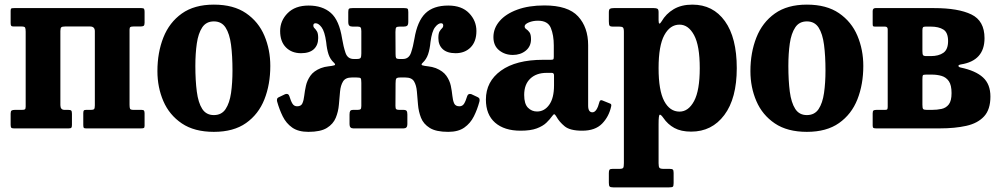

<svg xmlns="http://www.w3.org/2000/svg" viewBox="-20 -555 4322 830"><path d="M241 -100.5Q241 -80 259 -80H275Q284.5 -80 287.8 -77Q291 -74 291 -63V-15Q291 -6 288.5 -3Q286 0 277 0H40Q31 0 28.5 -3.2Q26 -6.5 26 -16V-64Q26 -74.5 30.2 -77.2Q34.5 -80 44 -80H74Q84 -80 87.5 -82.2Q91 -84.5 91 -94V-418Q91 -431 88.5 -435.8Q86 -440.5 73 -440.5H39Q31 -440.5 28.5 -443.5Q26 -446.5 26 -455.5V-509Q26 -517.5 29.8 -518.8Q33.5 -520 41.5 -520H591Q600 -520 602.5 -516.8Q605 -513.5 605 -504V-456.5Q605 -446 600.8 -443.2Q596.5 -440.5 587 -440.5H557Q547 -440.5 543.5 -438Q540 -435.5 540 -426.5V-102.5Q540 -89.5 542.2 -84.8Q544.5 -80 558 -80H592Q600 -80 602.5 -76.8Q605 -73.5 605 -65V-11Q605 -3 601.2 -1.5Q597.5 0 589.5 0H351Q343 0 341.5 -3.8Q340 -7.5 340 -15.5V-65.5Q340 -74 342.2 -77Q344.5 -80 352 -80H373Q383 -80 386.5 -83.2Q390 -86.5 390 -99.5V-420Q390 -440.5 369.5 -440.5H261.5Q249.5 -440.5 245.2 -437.2Q241 -434 241 -421Z M660.5 -247.5Q660.5 -327.5 686.2 -392.8Q712 -458 766 -496.5Q820 -535 904.5 -535Q989.5 -535 1043.5 -498Q1097.5 -461 1123 -400.5Q1148.5 -340 1148.5 -270Q1148.5 -190 1123 -125.5Q1097.5 -61 1043.5 -23Q989.5 15 904.5 15Q820 15 766 -21.5Q712 -58 686.2 -117.8Q660.5 -177.5 660.5 -247.5ZM824.5 -270Q824.5 -207 830.8 -159Q837 -111 854.2 -84.2Q871.5 -57.5 904.5 -57.5Q938 -57.5 955.2 -83.5Q972.5 -109.5 978.8 -153.2Q985 -197 985 -250Q985 -313.5 978.8 -361.2Q972.5 -409 955.2 -435.8Q938 -462.5 904.5 -462.5Q871.5 -462.5 854.2 -436.5Q837 -410.5 830.8 -367Q824.5 -323.5 824.5 -270Z M2052.5 -116Q2043.5 -82 2028.5 -52Q2013.5 -22 1987.2 -3.5Q1961 15 1917.5 15Q1865 15 1837.8 -2Q1810.5 -19 1800 -45.8Q1789.5 -72.5 1787 -102.5Q1784.5 -132.5 1782.2 -159.2Q1780 -186 1770 -203Q1760 -220 1732.5 -220H1710.5Q1696 -220 1693 -215.2Q1690 -210.5 1690 -194L1689.5 -97Q1689.5 -85.5 1693 -82.8Q1696.5 -80 1706.5 -80H1724Q1734.5 -80 1737.8 -75.5Q1741 -71 1741 -60V-18Q1741 0 1725 0H1507Q1491 0 1491 -18V-60Q1491 -71 1494 -75.5Q1497 -80 1507.5 -80H1525Q1535 -80 1538.5 -82.8Q1542 -85.5 1542 -97V-197Q1542 -213.5 1539 -216.8Q1536 -220 1521.5 -220H1500.5Q1473.5 -220 1463 -203Q1452.5 -186 1450 -159.2Q1447.5 -132.5 1445 -102.5Q1442.5 -72.5 1431.5 -45.8Q1420.5 -19 1393.2 -2Q1366 15 1313 15Q1269.5 15 1243.2 -3.5Q1217 -22 1202.2 -52Q1187.5 -82 1178 -116Q1176.5 -122 1177.8 -127.2Q1179 -132.5 1189 -136.5L1213 -148Q1227 -152.5 1231 -139Q1237.5 -117.5 1244.5 -106.5Q1251.5 -95.5 1264.5 -95.5Q1281.5 -95.5 1287.2 -108.2Q1293 -121 1295.2 -141.2Q1297.5 -161.5 1302.5 -184.2Q1307.5 -207 1321.8 -227.5Q1336 -248 1367 -260.5Q1383 -266.5 1399.8 -268.2Q1416.5 -270 1424.8 -272.5Q1433 -275 1423.5 -284Q1407.5 -298.5 1400.2 -320.2Q1393 -342 1390 -373.5Q1383.5 -419.5 1370.2 -437Q1357 -454.5 1344.5 -454.5Q1334.5 -454.5 1334.5 -445Q1334.5 -437.5 1339.8 -432.8Q1345 -428 1350.2 -419.2Q1355.5 -410.5 1355.5 -390.5Q1355.5 -360 1336.8 -342.5Q1318 -325 1281.5 -325Q1241 -325 1216 -350.2Q1191 -375.5 1191 -421Q1191 -465.5 1223.5 -498.2Q1256 -531 1314 -531Q1374 -531 1410.2 -499.2Q1446.5 -467.5 1459 -387.5Q1464.5 -354 1473.5 -327Q1482.5 -300 1509 -300H1522.5Q1536 -300 1539 -305Q1542 -310 1542 -324V-420.5Q1542 -433 1538.5 -436.5Q1535 -440 1526.5 -440H1504.5Q1495 -440 1490.2 -444Q1485.5 -448 1485.5 -461V-503Q1485.5 -514.5 1488.8 -517.2Q1492 -520 1503.5 -520H1727Q1738.5 -520 1741.8 -517.2Q1745 -514.5 1745 -503V-461Q1745 -447.5 1740 -443.8Q1735 -440 1725 -440H1708Q1696.5 -440 1693 -436.5Q1689.5 -433 1689.5 -416.5L1690 -321.5Q1690 -309 1692.2 -304.5Q1694.5 -300 1708 -300H1721.5Q1747.5 -300 1756.8 -327Q1766 -354 1771.5 -387.5Q1784 -463 1818.5 -497Q1853 -531 1918 -531Q1976 -531 2007.8 -498.2Q2039.5 -465.5 2039.5 -421Q2039.5 -375.5 2014.5 -350.2Q1989.5 -325 1949.5 -325Q1913 -325 1894 -342.5Q1875 -360 1875 -390.5Q1875 -410.5 1880.2 -419.2Q1885.5 -428 1890.8 -432.8Q1896 -437.5 1896 -445Q1896 -454.5 1886.5 -454.5Q1874 -454.5 1860.5 -437Q1847 -419.5 1841 -373.5Q1838 -342 1830.5 -320.2Q1823 -298.5 1807.5 -284Q1798 -275 1806.2 -272.5Q1814.5 -270 1831 -268.2Q1847.5 -266.5 1864 -260.5Q1895 -248 1909.5 -227.5Q1924 -207 1928.8 -184.2Q1933.5 -161.5 1935.5 -141.2Q1937.5 -121 1943.2 -108.2Q1949 -95.5 1966 -95.5Q1979 -95.5 1986 -106.5Q1993 -117.5 1999.5 -139Q2003.5 -152 2017.5 -148L2042 -136.5Q2051.5 -132.5 2052.8 -127.2Q2054 -122 2052.5 -116Z M2080.5 -124.5Q2080.5 -202.5 2145.5 -249.5Q2210.5 -296.5 2328 -296.5H2361Q2369.5 -296.5 2371.8 -298.5Q2374 -300.5 2374 -309.5V-358.5Q2374 -403 2361.2 -434.2Q2348.5 -465.5 2305.5 -465.5Q2283.5 -465.5 2265.8 -458Q2248 -450.5 2248 -441Q2248 -433.5 2255 -429Q2262 -424.5 2268.8 -415.5Q2275.5 -406.5 2275.5 -385.5Q2275.5 -354.5 2252.8 -336Q2230 -317.5 2197 -317.5Q2162.5 -317.5 2137.8 -337.5Q2113 -357.5 2113 -394.5Q2113 -433 2139.8 -464Q2166.5 -495 2216 -513.2Q2265.5 -531.5 2333.5 -531.5Q2435.5 -531.5 2479 -484.2Q2522.5 -437 2522.5 -359.5V-98.5Q2522.5 -69.5 2541 -69.5Q2560 -69.5 2571.5 -115Q2574.5 -124.5 2583.5 -121L2618 -107Q2624.5 -104.5 2622 -95Q2612.5 -51 2582.8 -20.5Q2553 10 2497 10H2496.5Q2444 10 2420.8 -9.2Q2397.5 -28.5 2385.5 -50.5Q2380 -60 2376.5 -61Q2373 -62 2366.5 -52.5Q2357 -39 2342 -24.5Q2327 -10 2300.5 0Q2274 10 2230.5 10Q2160 10 2120.2 -24.8Q2080.5 -59.5 2080.5 -124.5ZM2246 -144.5Q2246 -106 2262.2 -89.5Q2278.5 -73 2301.5 -73Q2333.5 -73 2354.2 -102Q2375 -131 2375 -186V-229Q2375 -240 2365.5 -240H2343Q2298.5 -240 2272.2 -215Q2246 -190 2246 -144.5Z M2612 -463V-501Q2612 -514 2616.8 -517Q2621.5 -520 2633.5 -520H2806.5Q2817.5 -520 2822.2 -517Q2827 -514 2827 -502.5V-468Q2827 -441 2840 -462.5Q2859 -495.5 2892.2 -515.2Q2925.5 -535 2973 -535Q3062.5 -535 3113.8 -463.5Q3165 -392 3165 -260.5Q3165 -129.5 3111.2 -57.8Q3057.5 14 2968 14Q2924 14 2895.2 -1.8Q2866.5 -17.5 2847.5 -45.5Q2836.5 -61 2831.8 -59Q2827 -57 2827 -18.5V150.5Q2827 166 2830.8 170.5Q2834.5 175 2848.5 175H2874.5Q2885 175 2888.5 178Q2892 181 2892 192.5V236.5Q2892 249.5 2888.5 252.2Q2885 255 2872 255H2631Q2618.5 255 2615.2 251Q2612 247 2612 235V193Q2612 182.5 2614.8 178.8Q2617.5 175 2628 175H2657.5Q2671 175 2674 170.5Q2677 166 2677 150V-417.5Q2677 -433 2672.5 -436.5Q2668 -440 2657 -440H2629.5Q2618 -440 2615 -444.2Q2612 -448.5 2612 -463ZM2827 -260.5Q2827 -164 2851.2 -118.2Q2875.5 -72.5 2917.5 -72.5Q2956 -72.5 2980.5 -118.2Q3005 -164 3005 -260.5Q3005 -357.5 2980.5 -403Q2956 -448.5 2917.5 -448.5Q2876.5 -448.5 2851.8 -403Q2827 -357.5 2827 -260.5Z M3224 -247.5Q3224 -327.5 3249.8 -392.8Q3275.5 -458 3329.5 -496.5Q3383.5 -535 3468 -535Q3553 -535 3607 -498Q3661 -461 3686.5 -400.5Q3712 -340 3712 -270Q3712 -190 3686.5 -125.5Q3661 -61 3607 -23Q3553 15 3468 15Q3383.5 15 3329.5 -21.5Q3275.5 -58 3249.8 -117.8Q3224 -177.5 3224 -247.5ZM3388 -270Q3388 -207 3394.2 -159Q3400.5 -111 3417.8 -84.2Q3435 -57.5 3468 -57.5Q3501.5 -57.5 3518.8 -83.5Q3536 -109.5 3542.2 -153.2Q3548.5 -197 3548.5 -250Q3548.5 -313.5 3542.2 -361.2Q3536 -409 3518.8 -435.8Q3501.5 -462.5 3468 -462.5Q3435 -462.5 3417.8 -436.5Q3400.5 -410.5 3394.2 -367Q3388 -323.5 3388 -270Z M3805.5 -440H3763Q3755.5 -440 3754 -442.2Q3752.5 -444.5 3752.5 -452V-507Q3752.5 -520 3764.5 -520H4018.5Q4122.5 -520 4179.2 -492.5Q4236 -465 4236 -390Q4236 -292.5 4134 -276.5Q4122.5 -274.5 4123.2 -269.8Q4124 -265 4133 -263Q4197.5 -249.5 4229.5 -220.2Q4261.5 -191 4261.5 -137.5Q4261.5 -81.5 4234 -51.8Q4206.5 -22 4157.2 -11Q4108 0 4042.5 0H3768Q3759 0 3755.8 -2Q3752.5 -4 3752.5 -12V-65Q3752.5 -75 3756.2 -77.5Q3760 -80 3769 -80H3806Q3814 -80 3815.8 -83Q3817.5 -86 3817.5 -94V-428Q3817.5 -440 3805.5 -440ZM3967.5 -424V-334.5Q3967.5 -321 3970.2 -316.8Q3973 -312.5 3985 -312.5H4003.5Q4038 -312.5 4058.2 -326.8Q4078.5 -341 4078.5 -377.5Q4078.5 -414.5 4058.2 -427.2Q4038 -440 4003.5 -440H3981.5Q3972.5 -440 3970 -436.8Q3967.5 -433.5 3967.5 -424ZM3967.5 -211.5V-102.5Q3967.5 -88 3970.5 -84Q3973.5 -80 3986.5 -80H4008.5Q4031 -80 4050.5 -84.2Q4070 -88.5 4081.8 -104Q4093.5 -119.5 4093.5 -152.5Q4093.5 -187 4081.8 -204Q4070 -221 4050.5 -226.8Q4031 -232.5 4008.5 -232.5H3984Q3971.5 -232.5 3969.5 -229.5Q3967.5 -226.5 3967.5 -211.5Z"/></svg>

Font: Besley* Narrow
Style: Bold
Weight: 700
Width: 4
Designer: Owen Earl
Foundry: indestructible type*
Version: Version 3.000; ttfautohint (v1.8.3)